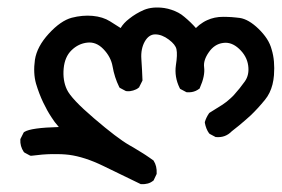

<svg xmlns="http://www.w3.org/2000/svg" viewBox="-20 -251 737 502"><path d="M347.2 230Q298.3 206.5 249.5 182.6Q201.2 159.2 160.6 153.8Q140.6 151.4 116 151.9Q91.3 152.3 62.5 156.2H60.5L58.6 155.8L43.9 147.9L43 147L42 146Q32.2 131.3 33.2 113.8V112.8L33.7 111.8L41.5 96.2L42.5 94.7L43.9 93.8Q61 83 133.8 81.1Q122.1 67.9 114.3 55.2Q103 38.1 92.8 16.6Q82.5 -4.9 74.2 -32.2Q66.4 -60.1 71.3 -94.7Q76.7 -129.4 107.7 -163.1Q138.7 -196.8 167.5 -204.6Q195.8 -211.9 222.2 -209.5Q249 -207 267.6 -195.3Q282.2 -186.5 295.4 -177.7Q303.2 -190.9 317.9 -202.1Q335 -215.8 356.4 -225.1Q378.9 -234.4 409.7 -230Q419.4 -228.5 428.7 -225.3Q438 -222.2 446.3 -217.8Q454.6 -213.4 461.9 -207Q479.5 -192.4 492.2 -177.7Q496.6 -182.1 501.2 -185.8Q505.9 -189.5 511 -192.6Q516.1 -195.8 521.5 -198.2Q540.5 -207 563.5 -207Q568.8 -207 574.2 -206.8Q579.6 -206.5 585.2 -206.3Q590.8 -206.1 596.2 -205.3Q601.6 -204.6 606.9 -204.1Q629.9 -200.7 655.8 -175.8Q668.9 -163.1 677.7 -149.7Q686.5 -136.2 690.4 -121.1Q699.2 -92.3 696.3 -54.2Q695.3 -41.5 692.4 -30Q689.5 -18.6 684.6 -8.5Q679.7 1.5 672.9 9.8Q653.8 33.2 635.3 50.8Q629.4 56.2 621.6 63Q613.8 69.8 605 77.1Q596.2 84.5 585.9 92.3Q569.3 109.4 545.4 107.4H543.9L543 106.9L528.3 99.1L527.3 98.1L526.4 97.2Q522.5 91.8 519.8 85Q517.1 78.1 515.6 70.3V69.3V67.9Q519 56.2 526.4 45.4L527.3 44.4L527.8 43.9Q544.9 33.2 562 22.5Q567.4 19 572.5 14.9Q577.6 10.7 582.5 6.3Q587.4 2 592.3 -3.4Q606.9 -19.5 620.1 -38.1Q632.3 -55.2 628.9 -79.6Q625.5 -104.5 605 -123.5Q585 -142.1 563 -138.7Q551.8 -137.2 542.5 -131.1Q533.2 -125 525.9 -114.3Q511.2 -93.3 513.7 -75.2Q516.6 -52.7 502.4 -21L502 -19.5L501 -19Q496.6 -15.6 491.7 -13.4Q486.8 -11.2 481.2 -10.3Q475.6 -9.3 469.2 -9.8H468.3L466.8 -10.3L452.1 -18.1L450.7 -19L449.7 -21Q435.5 -49.8 439.9 -80.6Q444.3 -108.4 441.4 -122.1Q439 -134.3 421.4 -147.5Q403.3 -161.1 385.7 -161.1Q369.6 -161.1 358.9 -143.1Q347.7 -123.5 349.6 -96.7Q351.6 -67.9 352.5 -42V-40.5L352.1 -39.6L344.2 -23.9L343.8 -22.5L342.8 -22Q339.4 -19 335.7 -17.3Q332 -15.6 328.1 -14.4Q324.2 -13.2 320.1 -12.7Q315.9 -12.2 311 -12.7H310.1L308.6 -13.2L293.9 -21L292.5 -22L291.5 -23.9Q279.3 -48.8 274.4 -77.1Q270 -102.5 250 -123Q231.4 -142.1 208.5 -139.6Q185.1 -137.2 167 -119.6Q149.4 -102.5 146.5 -72.3Q143.6 -41 154.8 -17.1Q166 7.3 226.1 58.6Q286.6 110.4 317.9 128.4Q323.2 131.3 328.6 134.5Q334 137.7 339.1 140.9Q344.2 144 349.4 147.2Q354.5 150.4 359.9 153.8Q365.2 157.2 370.4 160.9Q375.5 164.6 380.4 168L381.3 168.5L381.8 169.4Q390.6 183.1 389.6 202.6V203.6L389.2 204.6L382.3 219.2L381.8 220.7L380.9 221.2Q374.5 226.6 366.5 228.8Q358.4 231 349.1 230.5H348.1Z"/></svg>

Font: NaikaiFont
Style: SemiBold
Weight: 600
Version: Version 1.89